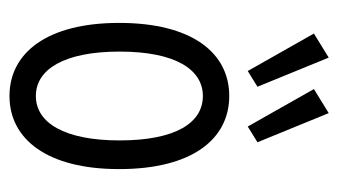

<svg xmlns="http://www.w3.org/2000/svg" viewBox="-178 -544 730 415"><g transform="rotate(90 187.5 -337.0)"><path d="M134 -507 168 -528 105 -682 53 -650ZM254 -507 288 -528 225 -682 173 -650ZM188 8C281 8 346 -73 346 -229C346 -387 281 -467 188 -467C95 -467 30 -387 30 -229C30 -73 95 8 188 8ZM188 -49C130 -49 92 -111 92 -230C92 -351 131 -410 188 -410C246 -410 284 -351 284 -230C284 -111 246 -49 188 -49Z"/></g></svg>

Font: Inconsolata Condensed Thin
Style: Regular
Weight: 100
Width: 3
Monospace: yes
Designer: Raph Levien, Cyreal, Brenton Simpson
Foundry: Raph Levien, Cyreal, Google
Version: Version 3.100